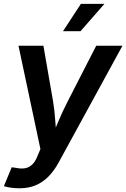

<svg xmlns="http://www.w3.org/2000/svg" viewBox="-35 -781 663 1008"><path d="M-14.6 196.3 26.4 97.2 48.3 100.1Q74.7 106 96.2 102.3Q117.7 98.6 134 83Q150.4 67.4 161.6 38.6L177.2 1.5L62 -541H192.9L243.7 -248.5Q252 -197.8 255.1 -147Q258.3 -96.2 263.2 -43.5H229.5Q251.5 -96.2 272.9 -147.2Q294.4 -198.2 320.3 -248.5L470.2 -541H607.9L272.5 72.8Q249.5 115.2 219.7 145.5Q189.9 175.8 152.3 191.7Q114.7 207.5 67.4 207.5Q42.5 207.5 20.5 204.1Q-1.5 200.7 -14.6 196.3ZM295.9 -617.2 389.6 -760.7H513.2L387.7 -617.2Z"/></svg>

Font: Inter 17pt SemiBold
Style: Italic
Weight: 600
Italic angle: -9.3988°
Version: Version 4.001;git-66647c0bb